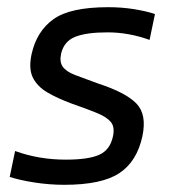

<svg xmlns="http://www.w3.org/2000/svg" viewBox="-20 -504 496 534"><path d="M159 10Q117 10 75.5 3.5Q34 -3 7 -12L22 -84Q88 -60 163 -60Q226 -60 256 -73.5Q286 -87 294 -124Q300 -151 288 -165Q276 -179 249 -190Q222 -201 179 -216Q141 -230 112.5 -246.5Q84 -263 71.5 -288Q59 -313 68 -354Q82 -417 128.5 -450.5Q175 -484 281 -484Q319 -484 353 -478.5Q387 -473 411 -465L396 -393Q338 -414 279 -414Q220 -414 189 -401.5Q158 -389 150 -355Q145 -332 154.5 -318.5Q164 -305 188.5 -295.5Q213 -286 252 -272Q329 -247 359 -216.5Q389 -186 376 -125Q361 -55 312 -22.5Q263 10 159 10Z"/></svg>

Font: Kanit Light
Style: Italic
Weight: 300
Italic angle: -12°
Designer: Katatrad Team
Foundry: CadsonDemak
Version: Version 2.000; ttfautohint (v1.8.3)